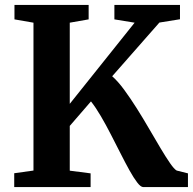

<svg xmlns="http://www.w3.org/2000/svg" viewBox="-20 -763 786 783"><path d="M38 0V-56.5L116.5 -67.5V-670.5L39 -684V-743H341.5V-684L264.5 -670.5V-339.5L529 -670.5L446.5 -684V-743H714V-684.5L630 -671L437.5 -452Q461 -431.5 486.5 -396.8Q512 -362 538 -320.8Q564 -279.5 588.5 -237.2Q613 -195 634.8 -158.5Q656.5 -122 673.5 -97.5Q690.5 -73 700.5 -67.5L746.5 -56V0H564.5Q554 0 539.8 -18.5Q525.5 -37 508.2 -68Q491 -99 471.8 -137Q452.5 -175 432.2 -214.5Q412 -254 391.5 -289Q371 -324 351 -349.5L264.5 -249.5V-67L349.5 -56V0Z"/></svg>

Font: Merriweather 28pt
Style: Bold
Weight: 700
Version: Version 2.100